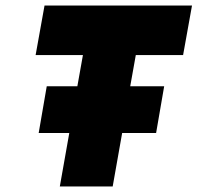

<svg xmlns="http://www.w3.org/2000/svg" viewBox="-20 -670 710 690"><path d="M148 -360H258L278 -472H108L140 -650H670L638 -472H468L448 -360H570L541 -192H419L385 0H195L229 -192H119Z"/></svg>

Font: Overused Grotesk Black
Style: Italic
Weight: 900
Italic angle: -10°
Version: Version 0.003